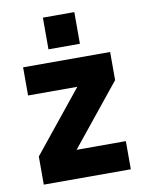

<svg xmlns="http://www.w3.org/2000/svg" viewBox="-80 -748 613 806"><g transform="rotate(-10 227.0 -345.5)"><path d="M41 -500H412V-380L202 -120H412V0H41V-120L251 -380H41ZM159 -556H293V-691H159Z"/></g></svg>

Font: RazerF5
Style: Bold
Weight: 700
Foundry: Razer Inc.
Version: Version 1.000;PS 001.001;hotconv 1.0.56